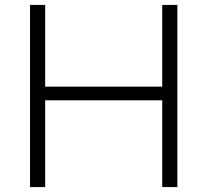

<svg xmlns="http://www.w3.org/2000/svg" viewBox="-20 -760 842 780"><path d="M102 0V-740H163.5V-408H639V-740H700.5V0H639V-352.5H163.5V0Z"/></svg>

Font: Encode Sans Expanded Light
Style: Regular
Weight: 300
Width: 7
Designer: Multiple Designers
Foundry: Impallari Type
Version: Version 3.000; ttfautohint (v1.8.3) -l 8 -r 50 -G 200 -x 14 